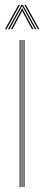

<svg xmlns="http://www.w3.org/2000/svg" viewBox="-20 -763 180 783"><path d="M76 0V-600H80V0ZM60 0V-600H64V0ZM68 0V-600H72V0ZM0.5 -644 55.5 -743H61.5L6.5 -644ZM12.5 -644 67.5 -743H73.5L128.5 -644H122.5L75.5 -729.2L71.5 -737.5H69.5L65.5 -729.2L18.5 -644ZM24.5 -644 64.5 -717.8 69.5 -728.8H71.5L76.5 -717.8L116.5 -644H110.5L73 -713.2L71.5 -718H69.5L68 -713.2L30.5 -644ZM134.5 -644 79.5 -743H85.5L140.5 -644Z"/></svg>

Font: Big Shoulders Inline Display Thin Thin
Style: Regular
Weight: 250
Version: Version 2.002